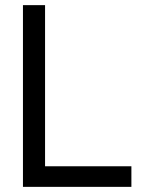

<svg xmlns="http://www.w3.org/2000/svg" viewBox="-20 -727 577 747"><path d="M69.3 -707H155.3V0H69.3ZM153.3 -80.1H491.2V0H153.3Z"/></svg>

Font: Wanted Sans Std Variable
Style: Regular
Weight: 400
Designer: Original Design by Kil Hyung-jin and Kang Hanbin, Wanted Lab, Inc;
Foundry: Wanted Lab, Inc.
Version: Version 1.003;Glyphs 3.2 (3227)